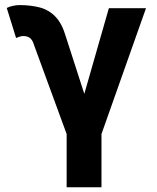

<svg xmlns="http://www.w3.org/2000/svg" viewBox="-20 -541 633 775"><path d="M389.6 0V214.8H249V0L117.7 -358.4Q112.8 -376.5 102.8 -386Q92.8 -395.5 73.2 -395.5Q66.9 -395.5 58.3 -392.8Q49.8 -390.1 44.9 -387.7L7.3 -508.8Q16.1 -513.7 31 -517.1Q45.9 -520.5 58.6 -520.5Q103.5 -520.5 140.1 -511Q176.8 -501.5 203.6 -473.9Q230.5 -446.3 246.1 -392.1L320.3 -162.1L419.4 -507.8H569.3Z"/></svg>

Font: Giphurs
Style: Bold
Weight: 700
Version: Version 0.920; ttfautohint (v1.8.4.7-5d5b)